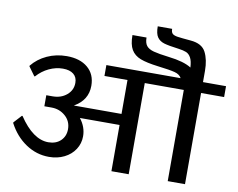

<svg xmlns="http://www.w3.org/2000/svg" viewBox="-94 -1055 1465 1182"><g transform="rotate(10 638.5 -464.0)"><path d="M1277 -638V-570H1133V0H1025V-570H781V0H673V-289H425Q464 -239 464 -181Q464 -136 440 -99Q416 -62 373.5 -41Q331 -20 278 -20Q200 -20 133.5 -64.5Q67 -109 26 -187V-191L71 -240H75Q163 -108 259 -108Q307 -108 336 -136Q365 -164 365 -208Q365 -258 328.5 -290Q292 -322 242 -322H197V-391H236Q289 -391 324.5 -421Q360 -451 360 -497Q360 -532 336.5 -551Q313 -570 270 -570Q226 -570 183.5 -550Q141 -530 108 -493H104L64 -548V-552Q101 -598 157.5 -624Q214 -650 280 -650Q363 -650 411.5 -609Q460 -568 460 -496Q460 -406 375 -358H673V-570H529V-638H993Q982 -660 950.5 -668.5Q919 -677 843 -686Q771 -695 732 -710Q693 -725 674 -757Q655 -789 655 -848H743Q743 -814 757 -796.5Q771 -779 802.5 -770.5Q834 -762 899 -754Q994 -743 1041 -713Q1039 -753 1027.5 -774Q1016 -795 998 -802.5Q980 -810 949 -814Q886 -822 857.5 -830.5Q829 -839 814 -860.5Q799 -882 799 -928H889Q889 -907 898.5 -898Q908 -889 931.5 -885.5Q955 -882 1014 -877Q1085 -871 1109 -824.5Q1133 -778 1133 -708V-638Z"/></g></svg>

Font: Amiko SemiBold
Style: Regular
Weight: 600
Designer: Pablo Impallari, Rodrigo Fuenzalida, Andres Torresi
Foundry: Impallari Type
Version: Version 1.001; ttfautohint (v1.3)